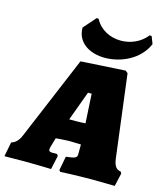

<svg xmlns="http://www.w3.org/2000/svg" viewBox="-164 -1007 956 1111"><g transform="rotate(15 314.0 -451.0)"><path d="M211 -834C211 -743 290 -698 380 -698C477 -698 586 -748 627 -846L610 -890L598 -891C560 -842 501 -818 444 -818C380 -818 318 -848 288 -907L276 -908ZM593 -153C579 -261 531 -646 531 -646L517 -658L250 -642L39 -140C26 -109 7 -91 -16 -85L-33 2C-33 2 36 1 97 1C156 1 247 4 247 4L265 -79L258 -89H231C215 -89 208 -93 208 -104C208 -110 210 -118 214 -131L227 -175C227 -175 286 -180 304 -180L377 -178V-139V-121C377 -98 367 -93 311 -87L295 -3L302 6C302 6 397 1 490 1C544 1 628 3 628 3L646 -76L640 -86C613 -90 599 -107 593 -153ZM274 -301 339 -478H361L371 -303C350 -302 337 -301 322 -301Z"/></g></svg>

Font: Alegreya SC Black
Style: Italic
Weight: 900
Italic angle: -7°
Designer: Juan Pablo del Peral
Foundry: Huerta Tipografica
Version: Version 2.007;PS 002.007;hotconv 1.0.88;makeotf.lib2.5.64775